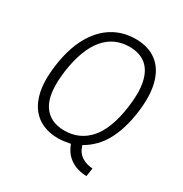

<svg xmlns="http://www.w3.org/2000/svg" viewBox="-194 -878 1086 1142"><g transform="rotate(30 349.0 -306.5)"><path d="M562 120Q534.5 120 500.8 110.8Q467 101.5 436 75.8Q405 50 386 0Q362.5 4.5 342.5 7.2Q322.5 10 303.5 10Q217.5 10 160 -31.8Q102.5 -73.5 79.5 -155.8Q56.5 -238 74 -360Q91 -481 137 -564.2Q183 -647.5 252.5 -690.2Q322 -733 409.5 -733Q496.5 -733 553.2 -690.2Q610 -647.5 632.2 -564.2Q654.5 -481 637.5 -360Q621 -241 576 -157.8Q531 -74.5 448.5 -27.5Q462.5 19 495.2 40Q528 61 570.5 63ZM312 -48.5Q415.5 -48.5 482.5 -124.2Q549.5 -200 572 -359.5Q587 -464 572 -534Q557 -604 513.8 -639.2Q470.5 -674.5 401 -674.5Q295.5 -674.5 229 -595.2Q162.5 -516 139.5 -358Q117.5 -199.5 163.2 -124Q209 -48.5 312 -48.5Z"/></g></svg>

Font: Public Sans Thin ExtraLight
Style: Italic
Weight: 250
Italic angle: -8°
Version: Version 2.001